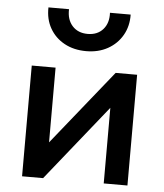

<svg xmlns="http://www.w3.org/2000/svg" viewBox="-54 -807 731 855"><g transform="rotate(5 312.0 -380.0)"><path d="M76.5 0V-495H183V-161L451.5 -495H547.5V0H441.5V-338L170.5 0ZM312 -580Q256.5 -580 214.5 -603Q172.5 -626 149.5 -666.5Q126.5 -707 128 -759.5H220Q218 -713.5 243.2 -685.2Q268.5 -657 312 -657Q355.5 -657 380.5 -685.2Q405.5 -713.5 403 -759.5H495.5Q496.5 -707.5 473.2 -667Q450 -626.5 408.2 -603.2Q366.5 -580 312 -580Z"/></g></svg>

Font: Geologica Roman
Style: Regular
Weight: 400
Designer: Sindre Bremnes, Frode Helland
Foundry: Monokrom Skriftforlag AS
Version: Version 1.010;gftools[0.9.28]